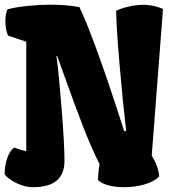

<svg xmlns="http://www.w3.org/2000/svg" viewBox="-21 -777 740 807"><path d="M89.4 -141.6V-601.6L12.7 -627.4Q1.5 -653.8 1.5 -688Q1.5 -715.8 10.3 -737.8Q45.4 -747.1 95 -752.2Q144.5 -757.3 190.9 -757.3Q259.8 -757.3 312.5 -747.1Q336.9 -699.7 385 -568.8Q433.1 -438 501 -225.6L509.3 -226.6Q495.1 -347.2 481.2 -509.5Q467.3 -671.9 467.3 -731.9Q492.7 -743.7 523.9 -750.2Q555.2 -756.8 581.5 -756.8Q624.5 -756.8 664.1 -739.3L616.7 -122.1Q642.1 -85.4 648.4 -36.1Q628.4 -14.2 587.6 -2.2Q546.9 9.8 501 9.8Q465.3 9.8 436.3 2.4Q407.2 -4.9 391.1 -20Q391.6 -56.6 397.5 -86.9Q360.8 -160.2 326.9 -248.3Q293 -336.4 240.7 -482.4L219.2 -542L216.3 -541.5Q226.6 -465.3 238.3 -317.1Q250 -168.9 250 -100.6Q250 -45.9 217.5 -18.1Q185.1 9.8 116.2 9.8Q94.7 9.8 70.3 1.5Q45.9 -6.8 26.1 -19.8Q6.3 -32.7 -1.5 -44.9Q-1.5 -80.1 9.3 -111.8Q20 -143.6 38.6 -156.7Q43 -155.3 57.4 -150.1Q71.8 -145 89.4 -141.6Z"/></svg>

Font: Kavoon
Style: Regular
Weight: 400
Designer: Viktoriya Grabowska
Foundry: Viktoriya Grabowska
Version: Version 1.004; ttfautohint (v1.4.1)